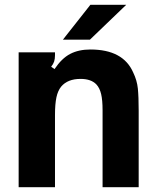

<svg xmlns="http://www.w3.org/2000/svg" viewBox="-20 -783 654 803"><path d="M58 0V-564H210V-552Q210 -537 206.5 -526Q203 -515 194 -504L208 -494Q238 -539 273.5 -557.5Q309 -576 358 -576Q495 -576 537 -480Q553 -447 556.5 -413Q560 -379 560 -320V0H409V-322Q409 -364 403 -389.5Q397 -415 383 -430Q361 -453 317 -453Q263 -453 236 -421Q222 -404 216 -376Q210 -348 210 -302V0ZM356 -617H243L358 -763H508Z"/></svg>

Font: Open Sauce Sans ExtraBold
Style: Regular
Weight: 800
Designer: Alfredo Marco Pradil
Foundry: Creative Sauce Fz LLC
Version: Version 1.477